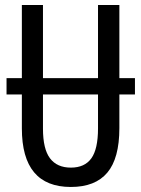

<svg xmlns="http://www.w3.org/2000/svg" viewBox="-20 -734 562 764"><path d="M517 -358H455V-224Q455 -104 407 -47Q359 10 262 10Q67 10 67 -223V-358H6V-423H67V-714H151V-423H370V-714H455V-423H517ZM370 -358H151V-222Q151 -141 179 -104Q207 -67 262 -67Q317 -67 343.5 -104Q370 -141 370 -223Z"/></svg>

Font: Noto Sans UI Cond
Style: Regular
Weight: 400
Width: 3
Designer: Monotype Design Team
Foundry: Monotype Imaging Inc.
Version: Version 1.001